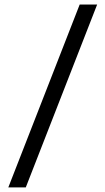

<svg xmlns="http://www.w3.org/2000/svg" viewBox="-20 -690 456 830"><path d="M91.5 120H16L324.5 -670.5H400Z"/></svg>

Font: Anek Kannada Medium
Style: Regular
Weight: 400
Version: Version 1.003